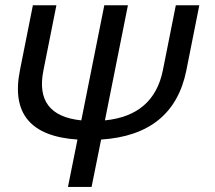

<svg xmlns="http://www.w3.org/2000/svg" viewBox="-20 -533 826 738"><path d="M292.5 -70.3 380.9 -512.7H471.7L383.3 -70.3Q570.8 -88.9 606 -262.7L655.8 -512.7H746.1L696.3 -262.7Q646.5 -14.6 368.7 3.4L332 185.5H241.2L277.8 3.4Q6.8 -14.6 56.6 -262.7L106.4 -512.7H196.8L147 -262.7Q111.8 -88.9 292.5 -70.3Z"/></svg>

Font: Sansation
Style: Italic
Weight: 400
Designer: Bernd Montag
Version: Version 1.301